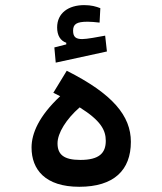

<svg xmlns="http://www.w3.org/2000/svg" viewBox="-20 -717 626 740"><path d="M285.6 2.9C418.9 2.9 484.4 -61 484.4 -170.4C484.4 -270.5 414.6 -355 237.3 -444.3L185.5 -359.4C194.8 -355 203.6 -350.6 211.9 -346.2C130.4 -270 101.6 -203.1 101.6 -148.4C101.6 -63.5 154.3 2.9 285.6 2.9ZM287.1 -303.2C368.7 -252 387.7 -215.3 387.7 -174.3C387.7 -127.4 362.8 -100.6 289.6 -100.6C225.1 -100.6 201.7 -122.1 201.7 -164.6C201.7 -204.1 235.4 -258.3 287.1 -303.2ZM194.8 -475.6 392.1 -518.6 385.3 -579.6C356 -574.2 315.4 -566.4 296.9 -566.4C273.4 -566.4 261.7 -573.7 261.7 -598.6C261.7 -624 274.9 -633.3 317.9 -633.3C329.1 -633.3 348.6 -631.8 363.8 -629.9L366.7 -685.5C350.1 -691.9 332 -697.3 304.7 -697.3C243.7 -697.3 200.2 -666.5 200.2 -611.3C200.2 -580.1 212.9 -560.1 235.4 -552.2V-545.9L189.5 -534.2Z"/></svg>

Font: Cascadia Mono NF
Style: Regular
Weight: 400
Monospace: yes
Designer: Aaron Bell
Foundry: Saja Typeworks
Version: Version 2404.023